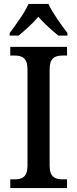

<svg xmlns="http://www.w3.org/2000/svg" viewBox="-20 -951 391 971"><path d="M29 -784V-771H74C106 -797 146 -833 174 -866C202 -833 243 -797 275 -771H321V-784C292 -822 245 -886 225 -931H124C105 -886 57 -822 29 -784ZM32 0H319V-44H297C260 -44 231 -55 231 -113V-600C231 -660 260 -670 297 -670H319V-714H32V-670H54C90 -670 119 -660 119 -600V-113C119 -54 90 -44 54 -44H32Z"/></svg>

Font: Noto Serif Tamil SemiCondensed Medium
Style: Regular
Weight: 500
Width: 4
Designer: Indian Type Foundry, Tom Grace, and the Monotype Design Team
Foundry: Monotype Imaging Inc.
Version: Version 2.004